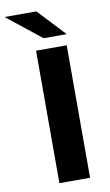

<svg xmlns="http://www.w3.org/2000/svg" viewBox="-147 -950 573 999"><g transform="rotate(-10 140.0 -450.5)"><path d="M133 -757H255L120 -901H-48ZM83 0H245V-700H83Z"/></g></svg>

Font: AWKNG-Font
Style: Bold
Weight: 700
Designer: Awakening Church
Foundry: Awakening Church
Version: Version 1.700;PS 001.700;hotconv 1.0.88;makeotf.lib2.5.64775